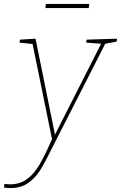

<svg xmlns="http://www.w3.org/2000/svg" viewBox="-70 -722 616 978"><path d="M526 -525 524 -510 466 -499 209 5 189 44Q157 110 132.5 148Q108 186 72 211Q36 236 -16 236Q-30 236 -50 233L-47 215Q-29 217 -20 217Q30 217 66 191.5Q102 166 130 118.5Q158 71 195 -13L96 -498L29 -505L32 -520L111 -525L210 -36L445 -499L369 -505L371 -520ZM164 -702H385L382 -681H161Z"/></svg>

Font: Bitter Pro Thin
Style: Italic
Weight: 250
Italic angle: -9°
Designer: Sol Matas, and Bitter project Authors
Foundry: Sol Matas
Version: Version 1.010